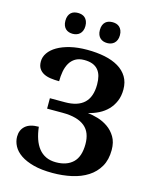

<svg xmlns="http://www.w3.org/2000/svg" viewBox="-134 -1004 885 1103"><g transform="rotate(15 308.5 -452.0)"><path d="M286.1 11.2Q220.2 11.2 173.1 -1.2Q126 -13.7 95.5 -34.4Q64.9 -55.2 50.5 -82.3Q36.1 -109.4 36.1 -138.2Q36.1 -177.7 62.5 -201.4Q88.9 -225.1 142.1 -225.1Q146.5 -186 157.2 -154.3Q168 -122.6 185.8 -100.1Q203.6 -77.6 229.2 -65.4Q254.9 -53.2 289.1 -53.2Q353.5 -53.2 390.1 -88.1Q426.8 -123 426.8 -198.2Q426.8 -231.4 417 -257.6Q407.2 -283.7 386 -301.5Q364.7 -319.3 331.8 -328.6Q298.8 -337.9 252.9 -337.9H161.1V-399.9H251Q326.7 -399.9 364.7 -436Q402.8 -472.2 402.8 -545.9Q402.8 -573.7 397 -595.5Q391.1 -617.2 378.2 -632.3Q365.2 -647.5 345 -655.3Q324.7 -663.1 295.9 -663.1Q264.2 -663.1 243.2 -650.4Q222.2 -637.7 209.7 -616.2Q197.3 -594.7 192.1 -566.7Q187 -538.6 187 -507.8Q159.7 -507.8 135.7 -511.2Q111.8 -514.6 94.2 -523.9Q76.7 -533.2 66.4 -549.3Q56.2 -565.4 56.2 -590.8Q56.2 -617.7 72.8 -641.8Q89.4 -666 120.6 -684.3Q151.9 -702.6 196.5 -713.4Q241.2 -724.1 296.9 -724.1Q354 -724.1 401.6 -714.4Q449.2 -704.6 483.6 -684.1Q518.1 -663.6 537.1 -632.1Q556.2 -600.6 556.2 -557.1Q556.2 -518.1 543.2 -487.5Q530.3 -457 508.3 -434.3Q486.3 -411.6 456.8 -396.7Q427.2 -381.8 394 -374Q421.9 -371.1 454.3 -361.6Q486.8 -352.1 515.1 -332.5Q543.5 -313 562.3 -281.7Q581.1 -250.5 581.1 -204.1Q581.1 -146 557.6 -105.2Q534.2 -64.5 493.9 -38.6Q453.6 -12.7 399.9 -0.7Q346.2 11.2 286.1 11.2ZM131.8 -853Q131.8 -870.1 136.7 -882.1Q141.6 -894 149.7 -901.4Q157.7 -908.7 168.5 -911.9Q179.2 -915 190.9 -915Q202.6 -915 213.4 -911.9Q224.1 -908.7 232.4 -901.4Q240.7 -894 245.8 -882.1Q251 -870.1 251 -853Q251 -836.4 245.8 -824.5Q240.7 -812.5 232.4 -805.2Q224.1 -797.9 213.4 -794.4Q202.6 -791 190.9 -791Q179.2 -791 168.5 -794.4Q157.7 -797.9 149.7 -805.2Q141.6 -812.5 136.7 -824.5Q131.8 -836.4 131.8 -853ZM336.9 -853Q336.9 -870.1 341.8 -882.1Q346.7 -894 355 -901.4Q363.3 -908.7 374 -911.9Q384.8 -915 397 -915Q408.2 -915 418.7 -911.9Q429.2 -908.7 437.5 -901.4Q445.8 -894 450.9 -882.1Q456.1 -870.1 456.1 -853Q456.1 -836.4 450.9 -824.5Q445.8 -812.5 437.5 -805.2Q429.2 -797.9 418.7 -794.4Q408.2 -791 397 -791Q384.8 -791 374 -794.4Q363.3 -797.9 355 -805.2Q346.7 -812.5 341.8 -824.5Q336.9 -836.4 336.9 -853Z"/></g></svg>

Font: Droid Serif
Style: Bold
Weight: 700
Designer: Monotype Design team
Foundry: Monotype Imaging Inc.
Version: Version 1.03